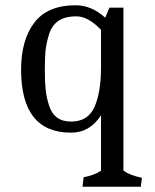

<svg xmlns="http://www.w3.org/2000/svg" viewBox="-20 -496 587 728"><path d="M249 7Q60 7 60 -232Q60 -344 110 -410Q160 -476 267 -476Q327 -476 379 -429L395 -467H448V151Q473 169 518 178L514 212H293L297 176Q337 169 363 151V-59Q321 7 249 7ZM166 -96Q185 -35 249.5 -35Q314 -35 338.5 -91Q363 -147 363 -240V-383Q314 -434 270 -434Q226 -434 201 -416.5Q176 -399 165.5 -364.5Q155 -330 152.5 -302.5Q150 -275 150 -231Q150 -187 153 -157Q156 -127 166 -96Z"/></svg>

Font: Caladea
Style: Regular
Weight: 400
Designer: Carolina Giovagnoli and Andres Torresi
Foundry: Carolina Giovagnoli and Andres Torresi
Version: Version 1.002